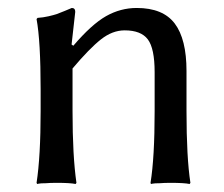

<svg xmlns="http://www.w3.org/2000/svg" viewBox="-20 -459 563 482"><path d="M448.2 -180.2Q448.2 -63.5 458 0L456.1 2.9Q442.4 0 408.2 0Q392.6 0 380.4 1Q368.2 1 363.3 2L358.9 2.9L357.9 0Q368.2 -63.5 368.2 -180.2V-277.8Q368.2 -337.4 351.1 -360.1Q334 -382.8 293 -382.8Q262.2 -382.8 233.4 -360.1Q204.6 -337.4 162.1 -287.1V-180.2Q162.1 -67.4 171.9 0L169.9 2.9Q156.2 0 122.1 0Q106.4 0 94.2 1Q82 1 77.6 2L73.2 2.9L71.8 0Q82 -66.4 82 -180.2V-234.9Q82 -355.5 71.8 -411.1L74.2 -414.1Q88.4 -415 102.1 -418.2Q115.7 -421.4 122.3 -423.6Q128.9 -425.8 142.6 -431.6Q156.2 -437.5 160.2 -439Q168.9 -439 168.9 -429.2L159.7 -347.2L164.1 -344.2Q210 -397.9 246.3 -418.5Q282.7 -439 323.2 -439Q389.2 -439 418.7 -399.9Q448.2 -360.8 448.2 -280.8Z"/></svg>

Font: Linux Biolinum
Style: Regular
Weight: 400
Designer: Philipp H. Poll
Foundry: Philipp H. Poll
Version: Version 0.6.4